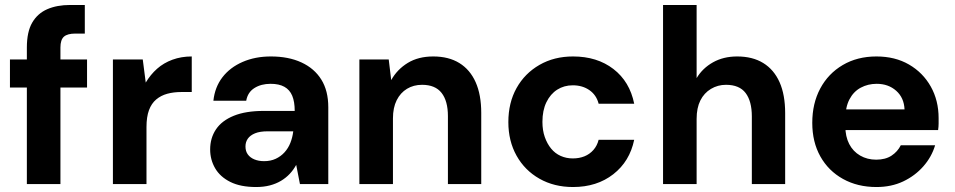

<svg xmlns="http://www.w3.org/2000/svg" viewBox="-20 -740 3838 772"><path d="M88 0V-549Q88 -612 109.5 -649Q131 -686 170 -703Q209 -720 262 -720H321V-605H283Q251 -605 237 -592.5Q223 -580 223 -549V0ZM20 -388V-501H330V-388Z M434 0V-501H554L566 -408Q585 -440 611.5 -463.5Q638 -487 673.5 -500Q709 -513 751 -513V-370H709Q678 -370 652.5 -363Q627 -356 608 -340Q589 -324 579 -297Q569 -270 569 -229V0Z M1010 12Q947 12 906 -8.5Q865 -29 845 -63.5Q825 -98 825 -139Q825 -185 848.5 -220Q872 -255 920 -274.5Q968 -294 1040 -294H1165Q1165 -331 1155 -355Q1145 -379 1123.5 -391Q1102 -403 1068 -403Q1030 -403 1003 -386Q976 -369 970 -335H838Q844 -390 874.5 -429.5Q905 -469 955.5 -491Q1006 -513 1069 -513Q1140 -513 1192 -489Q1244 -465 1272 -420Q1300 -375 1300 -309V0H1186L1171 -77Q1160 -57 1145 -41Q1130 -25 1110 -13Q1090 -1 1065 5.5Q1040 12 1010 12ZM1042 -92Q1068 -92 1088.5 -101.5Q1109 -111 1124 -127.5Q1139 -144 1147.5 -165.5Q1156 -187 1159 -211V-212H1056Q1025 -212 1005.5 -204Q986 -196 976.5 -182.5Q967 -169 967 -151Q967 -132 976.5 -119Q986 -106 1003 -99Q1020 -92 1042 -92Z M1425 0V-501H1543L1553 -418Q1577 -461 1619.5 -487Q1662 -513 1722 -513Q1784 -513 1827 -486.5Q1870 -460 1892.5 -409.5Q1915 -359 1915 -286V0H1781V-273Q1781 -334 1755.5 -366.5Q1730 -399 1677 -399Q1643 -399 1616.5 -383Q1590 -367 1575 -337Q1560 -307 1560 -264V0Z M2284 12Q2208 12 2149 -21.5Q2090 -55 2057 -114Q2024 -173 2024 -249Q2024 -327 2057 -386Q2090 -445 2149 -479Q2208 -513 2284 -513Q2381 -513 2446.5 -462.5Q2512 -412 2530 -323H2387Q2378 -358 2350 -377.5Q2322 -397 2283 -397Q2248 -397 2220.5 -379.5Q2193 -362 2177 -329Q2161 -296 2161 -250Q2161 -216 2170.5 -189Q2180 -162 2196 -142.5Q2212 -123 2234.5 -113Q2257 -103 2283 -103Q2309 -103 2330 -111.5Q2351 -120 2366 -137Q2381 -154 2387 -178H2530Q2512 -91 2446 -39.5Q2380 12 2284 12Z M2646 0V-720H2781V-426Q2805 -466 2847 -489.5Q2889 -513 2944 -513Q3006 -513 3049 -486.5Q3092 -460 3114.5 -409.5Q3137 -359 3137 -285V0H3003V-272Q3003 -333 2978 -366Q2953 -399 2899 -399Q2866 -399 2838.5 -382.5Q2811 -366 2796 -336Q2781 -306 2781 -262V0Z M3504 12Q3428 12 3369.5 -20.5Q3311 -53 3278.5 -111Q3246 -169 3246 -246Q3246 -324 3278 -384Q3310 -444 3368.5 -478.5Q3427 -513 3504 -513Q3579 -513 3635 -480.5Q3691 -448 3722.5 -392Q3754 -336 3754 -265Q3754 -255 3754 -243Q3754 -231 3752 -217H3342V-300H3617Q3615 -347 3583.5 -375Q3552 -403 3505 -403Q3470 -403 3441 -387.5Q3412 -372 3395.5 -340.5Q3379 -309 3379 -261V-232Q3379 -191 3394.5 -161Q3410 -131 3438.5 -114.5Q3467 -98 3503 -98Q3540 -98 3564.5 -114Q3589 -130 3602 -156H3740Q3726 -109 3692.5 -71Q3659 -33 3611.5 -10.5Q3564 12 3504 12Z"/></svg>

Font: DM Sans 18pt
Style: Bold
Weight: 700
Designer: Colophon Foundry, Jonny Pinhorn
Foundry: Colophon Foundry
Version: Version 4.004;gftools[0.9.30]